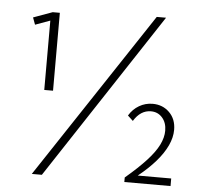

<svg xmlns="http://www.w3.org/2000/svg" viewBox="-53 -808 919 863"><g transform="rotate(5 406.5 -376.0)"><path d="M167 0H121.6L619.6 -752H661.6ZM184.1 -380.9H144.5V-693.8L77.6 -669.4L65.9 -701.2L151.9 -732.4H184.1ZM747.6 0H539.1V-20.5Q596.7 -69.3 632.8 -108.6Q668.9 -147.9 685.5 -181.4Q702.1 -214.8 702.1 -245.6Q702.1 -281.7 682.1 -304.4Q662.1 -327.1 630.9 -327.1Q584 -327.1 553.2 -276.9L529.3 -299.3Q546.9 -328.6 575 -345Q603 -361.3 635.7 -361.3Q681.2 -361.3 711.4 -331.3Q741.7 -301.3 741.7 -252.9Q741.7 -218.8 724.9 -182.4Q708 -146 675.5 -108.6Q643.1 -71.3 596.7 -34.2H747.6Z"/></g></svg>

Font: Kumbh Sans Light
Style: Regular
Weight: 300
Version: Version 1.004